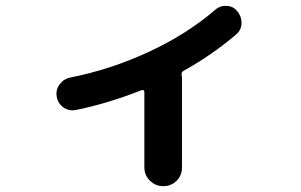

<svg xmlns="http://www.w3.org/2000/svg" viewBox="-20 -594 1040 663"><path d="M240.2 -213.9Q216.8 -210 198.2 -223.6Q179.7 -237.3 175.8 -260.7Q171.9 -283.2 185.5 -302.2Q199.2 -321.3 221.7 -326.2Q361.3 -353.5 493.2 -414.6Q625 -475.6 723.6 -560.5Q740.2 -575.2 763.2 -573.7Q786.1 -572.3 799.8 -554.7Q814.5 -537.1 814 -513.7Q813.5 -490.2 794.9 -474.6Q713.9 -405.3 614.3 -349.6Q605.5 -345.7 607.4 -334Q608.4 -330.1 608.4 -322.3V-15.6Q608.4 11.7 589.8 30.3Q571.3 48.8 543.9 48.8Q516.6 48.8 497.6 29.8Q478.5 10.7 478.5 -15.6V-275.4Q478.5 -286.1 467.8 -282.2Q348.6 -235.4 240.2 -213.9Z"/></svg>

Font: Rounded-X Mgen+ 1m bold
Style: Bold
Weight: 700
Designer: [Source Han Sans]
Ryoko NISHIZUKA  (kana & ideographs); Paul D. Hunt (Latin, Greek & Cyrillic); Wenlong ZHANG  (bopomofo
Version: Version 1.059.20150602